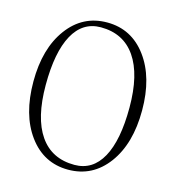

<svg xmlns="http://www.w3.org/2000/svg" viewBox="-99 -727 748 819"><g transform="rotate(15 275.0 -317.0)"><path d="M253.9 -615.2Q173.8 -615.2 131.8 -538.6Q89.8 -461.9 89.8 -316.9Q89.8 -171.4 142.6 -95.2Q195.3 -19 295.9 -19Q376 -19 418 -95.2Q460 -171.4 460 -315.9Q460 -461.4 407 -538.3Q354 -615.2 253.9 -615.2ZM515.1 -317.9Q515.1 -170.9 449 -81.5Q382.8 7.8 274.9 7.8Q167 7.8 101.1 -81.5Q35.2 -170.9 35.2 -317.9Q35.2 -463.4 101.1 -552.7Q167 -642.1 274.9 -642.1Q382.8 -642.1 449 -552.7Q515.1 -463.4 515.1 -317.9Z"/></g></svg>

Font: Resagokr
Style: Light
Weight: 300
Designer: gluk
Foundry: gluk
Version: Version 0.95